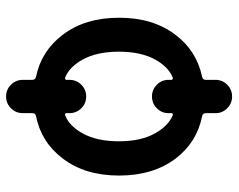

<svg xmlns="http://www.w3.org/2000/svg" viewBox="-94 -590 762 613"><g transform="rotate(90 286.5 -284.0)"><path d="M228.5 -111.3Q231.4 -110.4 233.4 -111.8Q235.4 -113.3 235.4 -115.2V-125Q235.4 -147.5 251 -163.1Q266.6 -178.7 288.6 -178.7Q310.5 -178.7 326.2 -163.1Q341.8 -147.5 341.8 -125V-115.2Q341.8 -113.3 343.8 -111.8Q345.7 -110.4 348.6 -111.3Q382.8 -125 406.2 -167Q431.6 -212.9 431.6 -283.2Q431.6 -353.5 406.2 -398.4Q382.8 -440.4 348.6 -455.1Q345.7 -456.1 343.8 -454.6Q341.8 -453.1 341.8 -451.2V-441.4Q341.8 -419.9 326.2 -404.3Q310.5 -388.7 288.6 -388.7Q266.6 -388.7 251 -404.3Q235.4 -419.9 235.4 -441.4V-451.2Q235.4 -453.1 233.4 -454.6Q231.4 -456.1 228.5 -455.1Q194.3 -441.4 170.9 -399.4Q145.5 -353.5 145.5 -283.2Q145.5 -212.9 170.9 -167Q194.3 -125 228.5 -111.3ZM341.8 -560.5Q341.8 -550.8 351.6 -548.8Q434.6 -532.2 486.3 -464.8Q541 -392.6 541 -283.7Q541 -174.8 486.3 -103.5Q434.6 -35.2 351.6 -18.6Q341.8 -16.6 341.8 -6.8V23.4Q341.8 45.9 326.2 61.5Q310.5 77.1 288.6 77.1Q266.6 77.1 251 61.5Q235.4 45.9 235.4 23.4V-6.8Q235.4 -16.6 225.6 -18.6Q143.6 -35.2 91.8 -103.5Q37.1 -174.8 37.1 -283.7Q37.1 -392.6 91.8 -463.9Q142.6 -531.2 225.6 -548.8Q235.4 -550.8 235.4 -560.5V-591.8Q235.4 -613.3 251 -628.9Q266.6 -644.5 288.6 -644.5Q310.5 -644.5 326.2 -628.9Q341.8 -613.3 341.8 -591.8Z"/></g></svg>

Font: Gen Jyuu GothicX Medium
Style: Regular
Weight: 500
Designer: Ryoko NISHIZUKA (kana &amp; ideographs); Paul D. Hunt (Latin, Greek &amp; Cyrillic); Wenlong ZHANG (bopomofo); Sandoll C
Version: Version 1.058.20140828